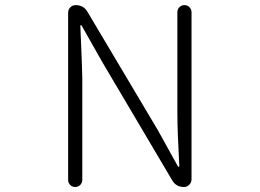

<svg xmlns="http://www.w3.org/2000/svg" viewBox="-20 -749 1040 769"><path d="M252.9 -28.3V-698.2Q252.9 -710.9 261.7 -719.7Q270.5 -728.5 283.2 -728.5Q314.5 -728.5 330.1 -702.1L612.3 -227.5L692.4 -83Q693.4 -81.1 695.8 -81.1Q698.2 -81.1 698.2 -84Q690.4 -224.6 690.4 -296.9V-700.2Q690.4 -711.9 698.7 -720.2Q707 -728.5 718.8 -728.5Q730.5 -728.5 738.8 -720.2Q747.1 -711.9 747.1 -700.2V-31.2Q747.1 -18.6 738.3 -9.3Q729.5 0 716.8 0Q685.5 0 669.9 -26.4L388.7 -502L307.6 -645.5Q306.6 -648.4 304.2 -648.4Q301.8 -648.4 301.8 -645.5Q309.6 -463.9 309.6 -436.5V-28.3Q309.6 -16.6 301.3 -8.3Q293 0 281.2 0Q269.5 0 261.2 -8.3Q252.9 -16.6 252.9 -28.3Z"/></svg>

Font: Gen Jyuu Gothic L Monospace Light
Style: Regular
Weight: 300
Designer: [Source Han Sans]
Ryoko NISHIZUKA  (kana & ideographs); Paul D. Hunt (Latin, Greek & Cyrillic); Wenlong ZHANG  (bopomofo
Version: Version 1.002.20150607